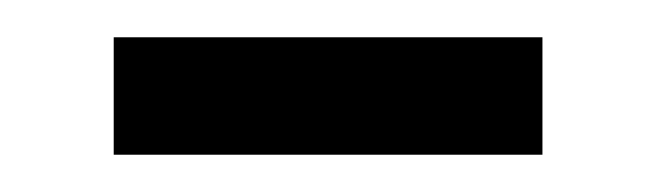

<svg xmlns="http://www.w3.org/2000/svg" viewBox="-20 -302 351 103"><path d="M41 -219V-282H271V-219Z"/></svg>

Font: Pinyin1712
Style: Regular
Weight: 400
Version: Version 1